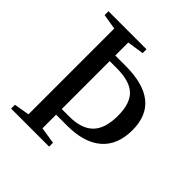

<svg xmlns="http://www.w3.org/2000/svg" viewBox="-178 -784 913 913"><g transform="rotate(45 278.0 -327.5)"><path d="M418.9 -335Q418.9 -418 380.1 -454.6Q341.3 -491.2 254.9 -491.2H207V-168.9H257.8Q338.9 -168.9 378.9 -208.7Q418.9 -248.5 418.9 -335ZM275.9 -528.8Q516.1 -528.8 516.1 -335.9Q516.1 -235.4 455.3 -183.1Q394.5 -130.9 280.8 -130.9H207V-39.1L291 -25.9V0H35.2V-25.9L112.8 -39.1V-616.2L35.2 -628.9V-654.8H291V-628.9L207 -616.2V-528.8Z"/></g></svg>

Font: Times New Roman
Style: Regular
Weight: 400
Designer: Steve Matteson
Foundry: Ascender Corporation
Version: Version 2.00.3